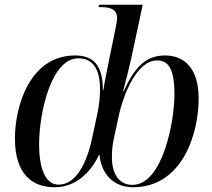

<svg xmlns="http://www.w3.org/2000/svg" viewBox="-20 -780 896 810"><path d="M211 10C295 10 360 -47 398 -127H400C405 -57 451 10 541 10C748 10 818 -213 818 -365C818 -483 765 -546 676 -546C594 -546 548 -496 501 -394H499C512 -441 523 -488 534 -535L582 -760H398L396 -750H404C442 -750 474 -743 474 -703C474 -695 471 -677 467 -658L441 -531C433 -490 422 -441 416 -399H414C414 -504 375 -546 297 -546C105 -546 43 -331 43 -196C43 -46 115 10 211 10ZM227 -1C167 -1 145 -81 145 -169C145 -310 198 -534 310 -534C366 -534 402 -497 402 -403C402 -374 399 -339 390 -297L368 -195C346 -92 301 -1 227 -1ZM538 0C489 0 452 -38 452 -117C452 -148 455 -170 460 -194L480 -287C501 -386 559 -525 642 -525C688 -525 716 -495 716 -380C716 -276 669 0 538 0Z"/></svg>

Font: Noto Serif Display
Style: Italic
Weight: 400
Italic angle: -12°
Designer: Monotype Design Team
Foundry: Monotype Imaging Inc.
Version: Version 2.009